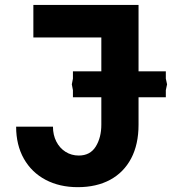

<svg xmlns="http://www.w3.org/2000/svg" viewBox="-20 -745 694 774"><path d="M45 -234.5H193.5Q193.5 -201 207 -174.5Q220.5 -148 244.2 -133Q268 -118 297.5 -118Q343.5 -118 366 -154.2Q388.5 -190.5 388.5 -242.5V-353H274V-381.5L269.5 -405L274 -428V-457.5H388.5V-594H114.5V-725H538.5V-457.5H648.5V-428L653.5 -405L648.5 -381.5V-353H538.5V-242Q538.5 -163 508.8 -106.5Q479 -50 424 -20.2Q369 9.5 293.5 9.5Q220 9.5 163.8 -20.2Q107.5 -50 76.2 -105.2Q45 -160.5 45 -234.5Z"/></svg>

Font: JuliaMono ExtraBold
Style: Regular
Weight: 800
Monospace: yes
Designer: cormullion
Foundry: corm
Version: Version 0.055; ttfautohint (v1.8.4)